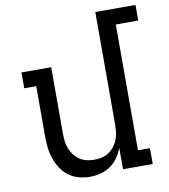

<svg xmlns="http://www.w3.org/2000/svg" viewBox="-83 -805 776 884"><g transform="rotate(-10 305.0 -363.5)"><path d="M267 8Q241 8 215 1Q189 -6 168 -21.5Q147 -37 132.5 -59.5Q118 -82 109.5 -106.5Q101 -131 98 -157.5Q95 -184 95 -210V-446H39V-520H178V-210Q178 -192 180 -174Q182 -156 188.5 -139.5Q195 -123 206 -108.5Q217 -94 232 -84Q247 -74 264.5 -70Q282 -66 300 -66Q318 -66 335.5 -70Q353 -74 368 -84Q383 -94 394 -108.5Q405 -123 411.5 -139.5Q418 -156 420 -174Q422 -192 422 -210V-735H610V-662H505V-74H561V0H422V-100Q413 -76 398.5 -55Q384 -34 363 -19.5Q342 -5 317.5 1.5Q293 8 267 8Z"/></g></svg>

Font: Iosevka HT Extended
Style: Regular
Weight: 400
Width: 7
Monospace: yes
Designer: Belleve Invis
Foundry: Belleve Invis
Version: Version 32.3.0; ttfautohint (v1.8.4)